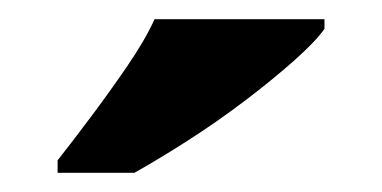

<svg xmlns="http://www.w3.org/2000/svg" viewBox="-20 -786 398 200"><path d="M40 -619Q55 -638 74.5 -664Q94 -690 112.5 -717Q131 -744 141 -766H318V-756Q309 -743 286.5 -723Q264 -703 235 -681Q206 -659 175.5 -639.5Q145 -620 120 -606H40Z"/></svg>

Font: Noto Serif Gujarati ExtraBold
Style: Regular
Weight: 800
Version: Version 2.102